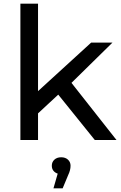

<svg xmlns="http://www.w3.org/2000/svg" viewBox="-20 -762 656 1045"><path d="M297 -247 187 -145V0H91V-742H187V-266L476 -530H592L369 -311L614 0H496ZM364 140Q364 164 351 191L321 263H271L294 183Q279 178 270.5 167Q262 156 262 140Q262 120 276 107Q290 94 313 94Q336 94 350 107Q364 120 364 140Z"/></svg>

Font: APTA Sans Medium
Style: Bold
Weight: 500
Version: Version 7.200